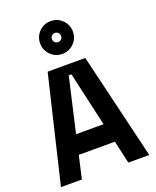

<svg xmlns="http://www.w3.org/2000/svg" viewBox="-176 -1089 964 1189"><g transform="rotate(-20 306.0 -494.0)"><path d="M15 0 182 -700H430L597 0H459L425 -150H187L153 0ZM215 -276H396L315 -634H297ZM306 -772Q261 -772 229.5 -803.5Q198 -835 198 -880Q198 -925 229.5 -956.5Q261 -988 306 -988Q351 -988 382.5 -956.5Q414 -925 414 -880Q414 -835 382.5 -803.5Q351 -772 306 -772ZM306 -850Q319 -850 327.5 -858.5Q336 -867 336 -880Q336 -893 327.5 -901.5Q319 -910 306 -910Q293 -910 284.5 -901.5Q276 -893 276 -880Q276 -867 284.5 -858.5Q293 -850 306 -850Z"/></g></svg>

Font: Space Mono
Style: Bold
Weight: 700
Monospace: yes
Designer: Colophon Foundry + Benjamin Critton
Foundry: Colophon Foundry & Benjamin Critton
Version: Version 1.003; ttfautohint (v1.8.4.7-5d5b)